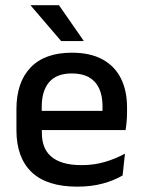

<svg xmlns="http://www.w3.org/2000/svg" viewBox="-20 -704 546 736"><path d="M276.5 11.5Q159.5 11.5 101.2 -44.2Q43 -100 43 -205V-285Q43 -388.5 97.2 -445.2Q151.5 -502 255.5 -502Q326 -502 373 -476.2Q420 -450.5 443.5 -403.5Q467 -356.5 467 -292V-273.5Q467 -256.5 465.5 -239Q464 -221.5 461.5 -205.5H371.5Q372.5 -231.5 372.8 -254.5Q373 -277.5 373 -296.5Q373 -337 360 -365Q347 -393 321 -407.8Q295 -422.5 255.5 -422.5Q197 -422.5 168.5 -389.2Q140 -356 140 -294.5V-248.5L140.5 -237V-193.5Q140.5 -166 148.8 -143.5Q157 -121 175.2 -104.8Q193.5 -88.5 222.5 -79.8Q251.5 -71 293 -71Q340 -71 381.2 -83Q422.5 -95 459 -115L450 -31.5Q417 -12 373.2 -0.2Q329.5 11.5 276.5 11.5ZM95 -205.5V-279H441.5V-205.5ZM206 -684 300.5 -548V-546.5H214.5L98 -682.5V-684Z"/></svg>

Font: Anek Tamil Medium
Style: Regular
Weight: 500
Designer: Aadarsh Rajan (Tamil), Yesha Goshar (Latin)
Foundry: Ek Type
Version: Version 1.003